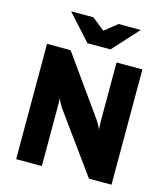

<svg xmlns="http://www.w3.org/2000/svg" viewBox="-131 -1024 988 1126"><g transform="rotate(15 362.5 -460.5)"><path d="M73 0V-700H216L469 -345Q473.5 -338.5 483.5 -321.5Q493.5 -304.5 498 -293Q496.5 -303 495.8 -320.8Q495 -338.5 495 -346V-700H652V0H515L256 -358Q251 -365 241.2 -382.5Q231.5 -400 226 -412Q228.5 -398.5 228.8 -383.2Q229 -368 229 -358V0ZM301 -765 160 -921H295L372 -860L448 -921H583L441 -765Z"/></g></svg>

Font: Overpass Black
Style: Regular
Weight: 900
Designer: Delve Withrington, Dave Bailey, Thomas Jockin
Foundry: Delve Fonts LLC
Version: Version 4.000; ttfautohint (v1.8.3)